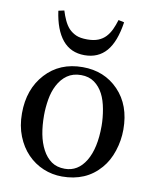

<svg xmlns="http://www.w3.org/2000/svg" viewBox="-84 -800 707 879"><g transform="rotate(10 269.5 -361.0)"><path d="M504.4 -245.6Q504.4 -194.8 488.3 -145.8Q472.2 -96.7 442.4 -62.5Q408.7 -23.4 364.3 -4.4Q319.8 14.6 264.6 14.6Q218.8 14.6 177.2 -2.7Q135.7 -20 103.5 -53.2Q71.8 -85.9 53 -133.1Q34.2 -180.2 34.2 -238.8Q34.2 -351.6 99.9 -423.3Q165.5 -495.1 272 -495.1Q373 -495.1 438.7 -427Q504.4 -358.9 504.4 -245.6ZM403.3 -244.6Q403.3 -281.2 396 -322Q388.7 -362.8 374 -391.1Q358.4 -421.4 333 -439.7Q307.6 -458 271 -458Q233.4 -458 206.8 -439.5Q180.2 -420.9 163.6 -388.7Q147.9 -358.9 141.6 -320.8Q135.3 -282.7 135.3 -247.1Q135.3 -200.2 142.8 -160.4Q150.4 -120.6 167 -89.4Q183.6 -58.1 208.7 -40.3Q233.9 -22.5 271 -22.5Q332 -22.5 367.7 -81.5Q403.3 -140.6 403.3 -244.6ZM422.4 -730Q408.7 -637.7 370.8 -594Q333 -550.3 269.5 -550.3Q205.1 -550.3 167 -596.4Q128.9 -642.6 116.7 -730L143.6 -735.8Q150.4 -712.9 160.2 -691.9Q169.9 -670.9 183.1 -656.2Q198.2 -640.6 217.5 -632.1Q236.8 -623.5 269.5 -623.5Q299.3 -623.5 320.1 -631.8Q340.8 -640.1 355 -655.3Q369.1 -670.4 378.7 -690.9Q388.2 -711.4 395.5 -735.8Z"/></g></svg>

Font: UniBurma_GGSerif
Style: Book
Weight: 400
Designer: Victor San Kho Lin (for Burmese only and related typography optimization with it)
Foundry: http://www.unimm.org
Version: 2.0